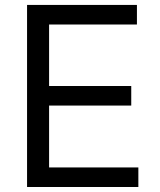

<svg xmlns="http://www.w3.org/2000/svg" viewBox="-20 -747 638 767"><path d="M88.1 -727.3H527V-649.1H176.1V-403.4H504.3V-325.3H176.1V-78.1H532.7V0H88.1Z"/></svg>

Font: Inter P
Style: Regular
Weight: 400
Designer: Rasmus Andersson
Foundry: rsms
Version: Version 3.018;git-588b23468